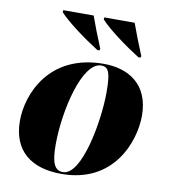

<svg xmlns="http://www.w3.org/2000/svg" viewBox="-86 -839 813 922"><g transform="rotate(10 321.0 -378.0)"><path d="M342 -606H353L355 -614C336 -659 306 -737 296 -766H148L147 -756C185 -714 275 -648 342 -606ZM542 -606H553L555 -614C536 -659 506 -737 496 -766H348L347 -756C385 -714 475 -648 542 -606ZM275 10C532 10 608 -208 608 -332C608 -484 507 -546 385 -546C116 -546 35 -334 35 -208C35 -60 128 10 275 10ZM281 0C242 0 224 -31 224 -123C224 -292 282 -536 374 -536C411 -536 421 -508 421 -412C421 -274 373 0 281 0Z"/></g></svg>

Font: Noto Serif Display Black
Style: Italic
Weight: 900
Italic angle: -12°
Designer: Monotype Design Team
Foundry: Monotype Imaging Inc.
Version: Version 2.009